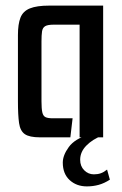

<svg xmlns="http://www.w3.org/2000/svg" viewBox="-20 -490 436 685"><path d="M123 0Q85 0 68.5 -11.5Q52 -23 48 -51Q44 -79 44 -129V-365Q44 -404 53 -427Q62 -450 86.5 -460Q111 -470 156 -470H348V0H264V-402H172Q150 -402 141 -396.5Q132 -391 130 -378Q128 -365 128 -342V-129Q128 -102 131 -89Q134 -76 142.5 -72Q151 -68 168 -68H239L231 0ZM290 175Q253 175 228.5 152.5Q204 130 204 90Q204 64 225.5 34.5Q247 5 298 -10L344 -6Q310 7 288 29.5Q266 52 266 80Q266 103 280.5 117.5Q295 132 315 132Q329 132 340 128Q351 124 362 115L372 151Q352 164 332 169.5Q312 175 290 175Z"/></svg>

Font: Smooch Sans Thin SemiBold
Style: Regular
Weight: 600
Version: Version 1.010